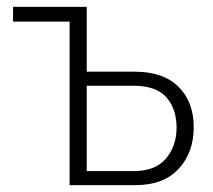

<svg xmlns="http://www.w3.org/2000/svg" viewBox="-20 -540 621 560"><path d="M183 0V-477H18V-520H233V-331H372Q456 -331 500.5 -287Q545 -243 545 -169Q545 -95 501 -47.5Q457 0 375 0ZM233 -41H370Q433 -41 464 -77.5Q495 -114 495 -168Q495 -222 465.5 -256Q436 -290 368 -290H233Z"/></svg>

Font: Raleway-v4020 Light
Style: Regular
Weight: 300
Designer: Matt McInerney, Pablo Impallari, Rodrigo Fuenzalida
Foundry: Matt McInerney, Pablo Impallari, Rodrigo Fuenzalida
Version: Version 4.020;PS 004.020;hotconv 1.0.88;makeotf.lib2.5.64775